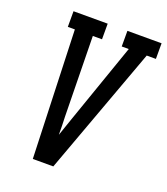

<svg xmlns="http://www.w3.org/2000/svg" viewBox="-135 -830 804 924"><g transform="rotate(20 266.5 -367.5)"><path d="M141 0 118 -655H82V-735H257V-655H210L217 -245Q218 -222 218.5 -198.5Q219 -175 219 -152Q227 -175 235 -198.5Q243 -222 251 -245L394 -655H358V-735H533V-655H486L246 0Z"/></g></svg>

Font: Iosevka Slab Medium Oblique
Style: Regular
Weight: 500
Italic angle: -9°
Monospace: yes
Designer: Belleve Invis
Foundry: Belleve Invis
Version: Version 11.1.1; ttfautohint (v1.8.3)